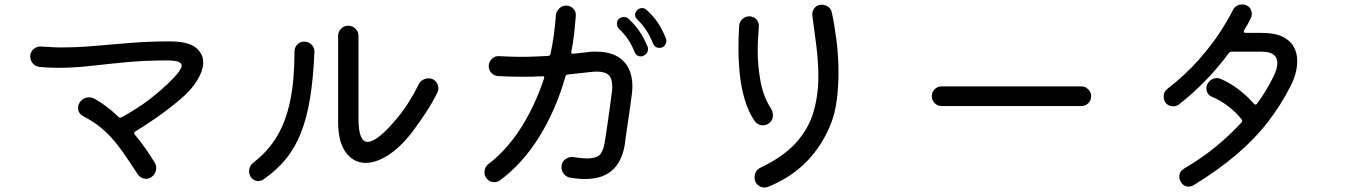

<svg xmlns="http://www.w3.org/2000/svg" viewBox="-20 -800 6040 858"><path d="M738 -615Q818 -615 853 -588.5Q888 -562 888 -522Q888 -485 861.5 -441.5Q835 -398 789 -359Q730 -309 676 -272Q622 -235 584 -212Q576 -207 582 -199Q608 -168 630 -136.5Q652 -105 671 -74Q678 -64 678 -50Q678 -24 657 -9Q646 -1 633 -1Q610 -1 595 -22Q560 -76 532 -116Q504 -156 477.5 -185Q451 -214 421.5 -237Q392 -260 353 -280Q329 -293 329 -318Q329 -330 335 -340Q351 -365 379 -365Q388 -365 400 -360Q457 -329 510 -277Q517 -272 523 -276Q565 -298 616.5 -333Q668 -368 729 -425Q792 -485 792 -507Q792 -530 728 -530Q628 -530 544 -522Q460 -514 385.5 -505.5Q311 -497 239 -497Q218 -497 197.5 -498Q177 -499 156 -501Q138 -503 126.5 -517Q115 -531 115 -548Q115 -568 130.5 -581Q146 -594 165 -592Q187 -591 209 -589.5Q231 -588 253 -588Q328 -588 405.5 -595Q483 -602 565.5 -608.5Q648 -615 738 -615Z M1823 -211Q1769 -141 1714.5 -106.5Q1660 -72 1614 -72Q1560 -72 1525 -119.5Q1490 -167 1491 -260V-639Q1491 -658 1504 -671.5Q1517 -685 1536 -685Q1556 -685 1569 -671.5Q1582 -658 1582 -639V-269Q1582 -166 1623 -166Q1666 -166 1754 -271Q1809 -337 1851 -423Q1857 -436 1869.5 -443Q1882 -450 1895 -450Q1903 -450 1912 -447Q1925 -441 1932 -429.5Q1939 -418 1939 -405Q1939 -395 1935 -387Q1910 -337 1881 -293.5Q1852 -250 1823 -211ZM1157 2Q1147 9 1135 9Q1111 9 1099 -12Q1093 -23 1093 -35Q1093 -57 1112 -73Q1178 -124 1218 -191Q1258 -258 1277 -350.5Q1296 -443 1296 -570Q1296 -588 1308.5 -601Q1321 -614 1339 -614Q1359 -614 1372.5 -600.5Q1386 -587 1385 -567Q1380 -449 1365.5 -360.5Q1351 -272 1324.5 -205.5Q1298 -139 1257 -89Q1216 -39 1157 2Z M2607 -567Q2618 -569 2627 -569Q2636 -569 2646 -569Q2723 -569 2764.5 -528.5Q2806 -488 2806 -413Q2806 -395 2803 -374Q2799 -342 2793.5 -304.5Q2788 -267 2783 -233Q2778 -199 2775 -177Q2772 -155 2772 -154Q2747 0 2595 0Q2564 0 2528 -6Q2511 -9 2500 -22.5Q2489 -36 2489 -53Q2489 -76 2506.5 -88.5Q2524 -101 2543 -98Q2579 -92 2602 -92Q2649 -92 2663.5 -112Q2678 -132 2683 -168Q2687 -191 2692 -226.5Q2697 -262 2703 -303.5Q2709 -345 2714 -386Q2715 -394 2715.5 -401Q2716 -408 2716 -414Q2716 -449 2700 -464.5Q2684 -480 2648 -480Q2641 -480 2633 -479.5Q2625 -479 2617 -478L2517 -467Q2508 -465 2507 -459Q2465 -310 2390 -189Q2315 -68 2214 6Q2203 14 2189 14Q2166 14 2152 -6Q2145 -16 2145 -30Q2145 -41 2149.5 -51Q2154 -61 2164 -68Q2246 -131 2308.5 -229.5Q2371 -328 2411 -449Q2411 -450 2411.5 -451Q2412 -452 2412 -453Q2412 -461 2403 -459Q2381 -458 2359.5 -457.5Q2338 -457 2315 -457Q2263 -457 2206 -460Q2188 -461 2176 -474Q2164 -487 2164 -504Q2164 -524 2178.5 -537.5Q2193 -551 2212 -549Q2265 -546 2312 -546Q2343 -546 2372.5 -547.5Q2402 -549 2430 -550Q2439 -552 2440 -559Q2449 -600 2455 -644Q2461 -688 2464 -732Q2466 -749 2479 -762Q2492 -775 2509 -775Q2529 -775 2542 -761.5Q2555 -748 2553 -729Q2550 -689 2545.5 -648.5Q2541 -608 2533 -569V-567Q2533 -558 2541 -560Q2558 -562 2574.5 -563.5Q2591 -565 2607 -567ZM2955 -631Q2958 -625 2958 -619Q2958 -606 2949.5 -596Q2941 -586 2927 -586Q2906 -586 2898 -606Q2874 -668 2828 -713Q2818 -723 2818 -734Q2818 -745 2827 -754Q2837 -764 2849 -764Q2861 -764 2870 -755Q2899 -729 2918 -701Q2937 -673 2955 -631ZM2789 -716Q2816 -691 2836.5 -661.5Q2857 -632 2873 -594Q2876 -588 2876 -582Q2876 -561 2856 -551Q2850 -548 2844 -548Q2823 -548 2815 -569Q2792 -629 2747 -670Q2737 -679 2737 -694Q2737 -706 2744 -714Q2754 -724 2768 -724Q2781 -724 2789 -716Z M3412 35Q3405 38 3396 38Q3380 38 3366 26Q3352 14 3352 -7Q3352 -39 3381 -52Q3483 -101 3538.5 -163.5Q3594 -226 3615.5 -300.5Q3637 -375 3637 -459Q3637 -523 3628.5 -591.5Q3620 -660 3610 -731Q3608 -750 3620 -764.5Q3632 -779 3651 -779Q3668 -779 3680.5 -770Q3693 -761 3697 -745Q3708 -697 3717.5 -624Q3727 -551 3727 -474Q3727 -411 3719 -351Q3711 -291 3692 -244Q3610 -44 3412 35ZM3418 -250Q3405 -240 3389 -240Q3367 -240 3353 -258Q3324 -301 3308 -355Q3292 -409 3286 -468.5Q3280 -528 3280 -585Q3280 -638 3283 -684Q3284 -701 3297 -714Q3310 -727 3328 -727Q3348 -727 3360.5 -713Q3373 -699 3371 -679Q3369 -655 3367.5 -628Q3366 -601 3366 -573Q3366 -506 3378.5 -437Q3391 -368 3426 -314Q3434 -300 3434 -285Q3434 -263 3418 -250Z M4812 -326H4188Q4170 -326 4157 -339Q4144 -352 4144 -370Q4144 -389 4157 -401.5Q4170 -414 4188 -414H4812Q4830 -414 4843 -401Q4856 -388 4856 -370Q4856 -351 4843 -338.5Q4830 -326 4812 -326Z M5539 -664Q5538 -662 5538 -660Q5538 -653 5546 -653H5619Q5678 -653 5712.5 -635.5Q5747 -618 5762 -590Q5777 -562 5777 -528Q5777 -500 5769 -470.5Q5761 -441 5747 -415Q5704 -330 5646 -255Q5588 -180 5507.5 -111Q5427 -42 5315 27Q5303 34 5292 34Q5269 34 5256 12Q5250 1 5250 -10Q5250 -34 5272 -47Q5352 -94 5415.5 -146.5Q5479 -199 5528 -253Q5534 -259 5529 -266Q5505 -297 5470 -324Q5435 -351 5397 -367Q5371 -378 5371 -406Q5371 -415 5375 -423Q5390 -451 5419 -451Q5428 -451 5436 -447Q5480 -428 5518 -398Q5556 -368 5584 -336Q5591 -329 5597 -336Q5619 -366 5637 -396Q5655 -426 5669 -454Q5688 -491 5688 -518Q5688 -569 5619 -569H5483Q5477 -569 5472 -564Q5426 -501 5368 -441Q5310 -381 5248 -333Q5237 -325 5223 -325Q5200 -325 5188 -342Q5180 -353 5180 -368Q5180 -391 5197 -403Q5279 -467 5337 -533Q5395 -599 5432.5 -657Q5470 -715 5490 -756Q5496 -768 5507 -774Q5518 -780 5531 -780Q5541 -780 5548 -777Q5561 -772 5567.5 -761Q5574 -750 5574 -738Q5574 -728 5570 -720Q5557 -692 5539 -664Z"/></svg>

Font: Kiwi Maru Medium
Style: Regular
Weight: 500
Designer: Hiroki-Chan
Version: Version 1.100